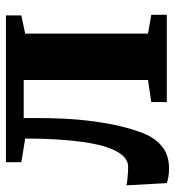

<svg xmlns="http://www.w3.org/2000/svg" viewBox="9 -592 590 648"><g transform="rotate(-90 304.0 -268.0)"><path d="M59 7.5Q43 7.5 30.8 5.2Q18.5 3 10 0L2.5 -136Q12.5 -134 31 -132.2Q49.5 -130.5 65 -130.5Q95.5 -130.5 116.8 -168.8Q138 -207 149 -284.2Q160 -361.5 160.5 -478L80.5 -491V-543H576V-491L514.5 -478V-63.5L578 -52.5V0H283.5V-52.5L358 -63.5V-483H229.5V-435Q229.5 -336.5 220.5 -263.5Q211.5 -190.5 198.2 -141.5Q185 -92.5 172.5 -66.5Q156 -32 128.5 -12.2Q101 7.5 59 7.5Z"/></g></svg>

Font: Merriweather 48pt ExtraBold
Style: Regular
Weight: 800
Version: Version 2.100